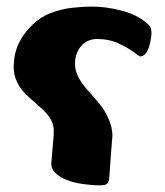

<svg xmlns="http://www.w3.org/2000/svg" viewBox="-20 -544 495 577"><path d="M281 13Q256.7 13 230.1 9.2Q203.6 5.5 181.5 -2.9Q159.4 -11.4 146.1 -24.7Q132.7 -38 134.3 -56.3Q135.8 -67.9 136.5 -81.1Q137.3 -94.3 139.2 -112.9Q141.9 -136.4 141.6 -153.8Q141.2 -171.1 130.6 -188.6Q120 -206.1 92 -229.4Q73.8 -245.2 55.4 -263.1Q37.1 -281.1 27.4 -306.5Q17.7 -332 23.2 -370Q27.4 -399.7 42.3 -425.1Q57.2 -450.4 78.5 -470.5Q102 -493 132.3 -504.8Q162.6 -516.5 195.3 -520.4Q227.9 -524.2 256.9 -524.2Q299.7 -524.2 346.2 -511.9Q392.7 -499.6 420.8 -474.6Q431.9 -466.6 434 -456.3Q436.1 -446 434.4 -434Q430.1 -402.1 421.4 -388.3Q412.6 -374.5 402.1 -374.5Q399.3 -374.5 394.8 -377.8Q390.3 -381 381.6 -387.7Q361.8 -401.9 334.4 -414.3Q307.1 -426.8 272.5 -426.8Q245.4 -426.8 227.9 -409.8Q210.3 -392.8 206.1 -364.6Q203.1 -341.7 211.6 -321.2Q220 -300.6 235.9 -281.8Q251.8 -263 269 -243.5Q295 -215.5 307.8 -183.2Q320.6 -151 316.9 -124.3Q315.2 -102.7 313.3 -78.9Q311.4 -55.2 310.3 -36.4Q309.2 -17.6 308.2 -9.4Q307.4 2.2 302.4 7.6Q297.4 13 281 13Z"/></svg>

Font: Briem Hand Thin
Style: Regular
Weight: 100
Designer: Gunnlaugur SE Briem, Eben Sorkin
Foundry: Sorkin Type Co.
Version: Version 1.003